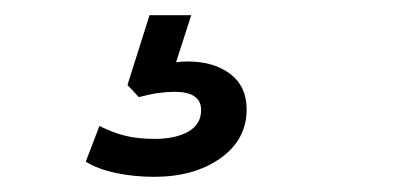

<svg xmlns="http://www.w3.org/2000/svg" viewBox="-20 -40 540 253"><path d="M183 193Q157 193 133 188Q109 183 93 173L111 126Q129 135 145.5 139Q162 143 184 143Q211 143 228 133.5Q245 124 245 105Q245 81 210 81Q200 81 189 82.5Q178 84 163 88L148 72L177 -20H232L212 42Q220 41 227 41Q262 41 283.5 57.5Q305 74 305 104Q305 144 270.5 168.5Q236 193 183 193Z"/></svg>

Font: Mulish Medium
Style: Italic
Weight: 500
Italic angle: -9°
Designer: Vernon Adams
Foundry: Vernon Adams
Version: Version 3.603; ttfautohint (v1.8.3)